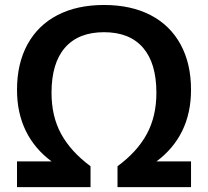

<svg xmlns="http://www.w3.org/2000/svg" viewBox="-20 -770 856 790"><path d="M624 -106H766V0H463.5V-86Q545 -146 584.2 -218.8Q623.5 -291.5 623.5 -388Q623.5 -510.5 568.2 -574Q513 -637.5 408 -637.5Q303 -637.5 247.5 -574Q192 -510.5 192 -388Q192 -291.5 231.5 -219Q271 -146.5 352.5 -86V0H50V-106H192Q122.5 -157.5 86.2 -231.5Q50 -305.5 50 -400.5Q50 -508.5 93 -587.2Q136 -666 216.5 -707.8Q297 -749.5 408 -749.5Q519 -749.5 599.5 -707.8Q680 -666 723 -587.2Q766 -508.5 766 -400.5Q766 -305.5 729.8 -231.5Q693.5 -157.5 624 -106Z"/></svg>

Font: Encode Sans Semi Expanded SmBd
Style: Regular
Weight: 600
Width: 6
Designer: Multiple Designers
Foundry: Impallari Type
Version: Version 2.000